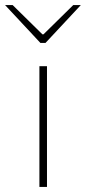

<svg xmlns="http://www.w3.org/2000/svg" viewBox="-60 -740 340 760"><path d="M96 0V-478H126V0ZM100 -570 -40 -720H-10L108 -604H112L230 -720H260L120 -570Z"/></svg>

Font: Source Sans 3
Style: Regular
Weight: 200
Designer: Paul D. Hunt
Foundry: Adobe
Version: Version 3.046;hotconv 1.0.118;makeotfexe 2.5.65603